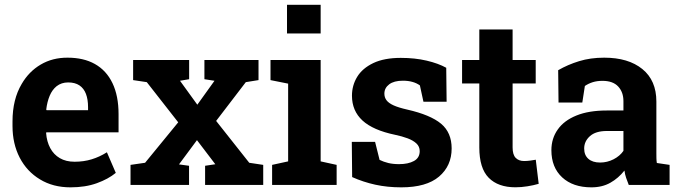

<svg xmlns="http://www.w3.org/2000/svg" viewBox="-20 -782 2871 812"><path d="M278.3 10.3Q204.2 10.3 149.1 -23.4Q93.8 -56.6 63.3 -115.3Q32.9 -174 32.9 -249.2V-268.7Q32.9 -361.7 71.8 -427.1Q102.2 -479.5 152.1 -508.9Q202.1 -538.4 265.7 -538.1Q333.5 -538.1 381 -511.5Q430 -484.1 455.7 -430.3Q481.4 -376.6 481.4 -299.4V-222.4H175.9L175 -219.3Q177.7 -183.2 192.4 -155.8Q207.1 -128.3 233 -113.2Q258.9 -98 295.3 -98Q334.2 -98 367.5 -108.2Q400.9 -118.3 432.1 -138L469.7 -50.9Q437.9 -24.7 389.5 -7.2Q341.1 10.3 278.3 10.3ZM177.1 -316H352.4V-328.7Q352.4 -361.4 343.5 -384.9Q334.6 -408.4 315.9 -420.9Q297.3 -433.4 268.1 -433.4Q240 -433.4 219.5 -417.5Q200.9 -402.6 190.1 -377Q179.4 -351.4 175.5 -318.5Z M532 0V-84.7L593.6 -93.6L733.7 -264.7L600.8 -434.6L543 -443.2V-528.3H779.9V-447L741.2 -440.5L814.5 -339.2L887.1 -440.4L844.5 -447V-528.3H1073.3V-443.2L1019.6 -434.6L894.1 -270.6L1034.1 -93.6L1093.2 -84.7V0H847.4V-80.9L890.6 -87.4L813 -189.3L737 -86.8L779.5 -80.9V0Z M1130.8 0V-84.7L1198.6 -99.5V-428.3L1124 -443.2V-528.3H1336.1V-99.5L1403.7 -84.7V0ZM1193.8 -640.5V-761.7H1336.1V-640.5Z M1677 10.3Q1618.2 10.3 1567.2 -0.9Q1516.3 -12.1 1469.3 -33.1L1467.8 -182H1566.3L1585.3 -105.8Q1602.3 -97.5 1622.3 -92.6Q1642.2 -87.8 1667.6 -87.8Q1706.5 -87.8 1730.8 -101.2Q1755 -114.6 1755 -142.8Q1755 -162.3 1741.1 -175.3Q1727.1 -188.3 1703.8 -197Q1680.4 -205.7 1651.3 -211.8Q1557.3 -231.4 1512.9 -272.4Q1468.5 -313.4 1468.5 -377.2Q1468.5 -420.7 1490.5 -456.9Q1512.6 -493.2 1558.6 -515.2Q1604.7 -537.2 1675 -537.2Q1734.8 -537.2 1784.2 -525.6Q1833.7 -514 1867.2 -495.4L1868.8 -351.7H1770.8L1755.8 -420.8Q1742.2 -430.6 1724.3 -435.6Q1706.4 -440.7 1683.8 -440.7Q1646.2 -440.7 1625.9 -425.3Q1605.6 -409.9 1605.6 -386Q1605.6 -370 1614.6 -358Q1623.5 -346 1644.5 -336.4Q1665.5 -326.9 1702.1 -318.6Q1800.4 -296.2 1845.3 -258.8Q1890.1 -221.4 1890.1 -154.3Q1890.1 -80.7 1836.8 -35.2Q1783.4 10.3 1677 10.3Z M2159.8 10.1Q2086.5 10.1 2046.8 -30.2Q2007.1 -70.5 2007.1 -158.2V-428.9H1934.2V-528.3H2007.1V-657.5H2147.9V-528.3H2245.6V-428.9H2147.9V-158.5Q2147.9 -127.7 2160.9 -114.4Q2174 -101 2196.5 -101Q2208.6 -101 2222.3 -102.8Q2235.9 -104.7 2245.9 -106.5L2258.2 -4.6Q2236.3 1.8 2210.5 5.9Q2184.7 10.1 2159.8 10.1Z M2481.2 10.3Q2403.1 10.3 2357.5 -31.9Q2311.9 -74.1 2311.9 -146.8Q2311.9 -196.5 2338.9 -234.4Q2365.3 -272.1 2417.6 -293.4Q2469.8 -314.7 2546.4 -314.7H2616.6V-354.2Q2616.6 -392.4 2594.3 -416.3Q2572 -440.1 2528 -440.1Q2505.1 -440.1 2486.8 -434.4Q2468.6 -428.7 2453.5 -418.4L2442.7 -348.4H2342.1L2340.6 -485.1Q2381.2 -508.6 2429.1 -523.3Q2476.9 -538.1 2535.4 -538.1Q2637.4 -538.1 2696.6 -490Q2755.9 -441.9 2755.9 -352.6V-134Q2755.9 -123.1 2756.1 -112.8Q2756.3 -102.4 2757.9 -92.7L2811.8 -84.7V0H2639.1Q2633.5 -13.9 2628.1 -29.5Q2622.8 -45.1 2620.9 -60.7Q2595.7 -28.6 2561.4 -9.2Q2527.1 10.3 2481.2 10.3ZM2518 -94.6Q2547.9 -94.6 2574.8 -108.3Q2601.6 -122.1 2616.6 -144V-228H2546.2Q2499.1 -228 2474.9 -206.2Q2450.6 -184.5 2450.6 -153.9Q2450.6 -125.7 2468.4 -110.2Q2486.2 -94.6 2518 -94.6Z"/></svg>

Font: Hanuman
Style: Regular
Weight: 400
Designer: Danh Hong
Foundry: Danh Hong
Version: Version 9.000